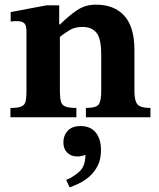

<svg xmlns="http://www.w3.org/2000/svg" viewBox="-20 -505 686 827"><path d="M628 0H350V-40Q394 -40 405 -55Q416 -70 416 -112V-268Q416 -339 395.5 -364Q375 -389 335 -389Q304 -389 282 -376.5Q260 -364 238 -346V-112Q238 -85 242 -69Q246 -53 261 -46.5Q276 -40 309 -40V0H25V-40Q58 -40 72.5 -46.5Q87 -53 90.5 -69Q94 -85 94 -112V-369Q94 -397 84 -405.5Q74 -414 53 -414Q40 -414 33 -413Q26 -412 26 -412V-453L180 -482H235V-400H239Q277 -438 312.5 -461.5Q348 -485 393 -485Q472 -485 515.5 -437Q559 -389 559 -290V-112Q559 -71 572 -55.5Q585 -40 628 -40ZM280 302 265 270Q295 258 321.5 234.5Q348 211 348 162Q330 169 313 169Q286 169 269.5 152.5Q253 136 253 108Q253 79 271.5 58.5Q290 38 327 38Q370 38 392.5 66Q415 94 415 141Q415 181 401 208.5Q387 236 366 254.5Q345 273 321.5 284.5Q298 296 280 302Z"/></svg>

Font: STIX Two Text
Style: Bold
Weight: 700
Designer: Ross Mills, John Hudson & Paul Hanslow, Tiro Typeworks Ltd; with prior portions MicroPress Inc., and Coen Hoffman.
Foundry: Tiro Typeworks Ltd
Version: Version 2.13 b171